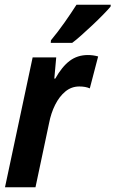

<svg xmlns="http://www.w3.org/2000/svg" viewBox="-20 -786 485 806"><path d="M1 0 117 -545H216L208 -456H212Q240 -506 272.5 -530.5Q305 -555 349 -555Q371 -555 392 -549L357 -415Q348 -419 337 -421Q326 -423 313 -423Q280 -423 254.5 -402Q229 -381 211.5 -346Q194 -311 186 -269L129 0ZM194 -617Q223 -652 250.5 -691Q278 -730 301 -766H445L444 -758Q433 -745 412.5 -724Q392 -703 367.5 -680Q343 -657 320.5 -637Q298 -617 283 -606H193Z"/></svg>

Font: Noto Sans Condensed
Style: Bold Italic
Weight: 700
Width: 3
Italic angle: -12°
Designer: Monotype Design Team
Foundry: Monotype Imaging Inc.
Version: Version 2.013; ttfautohint (v1.8.4.7-5d5b)